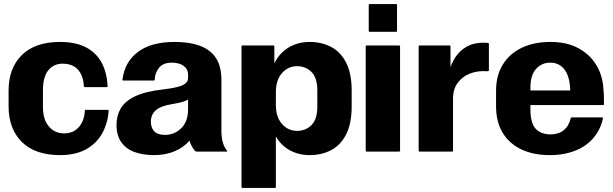

<svg xmlns="http://www.w3.org/2000/svg" viewBox="-20 -750 3034 950"><path d="M517.5 -202.5Q515 -160 501.5 -125Q478.5 -59.5 421.8 -21Q365 17.5 277.5 17.5Q154 17.5 88.2 -47.5Q22.5 -112.5 22.5 -224V-301.5Q22.5 -413 88.2 -477.8Q154 -542.5 277.5 -542.5Q366.5 -542.5 422 -506.2Q477.5 -470 499 -401.5Q510.5 -366.5 512.5 -323Q512.5 -319 507.5 -319H400Q395 -319 395 -322.5Q393.5 -352.5 384.5 -375Q360 -435 290 -435Q245.5 -435 219 -402.2Q192.5 -369.5 192.5 -304V-221.5Q192.5 -158.5 221.8 -124.2Q251 -90 297.5 -90Q329.5 -90 352 -105.2Q374.5 -120.5 387 -147Q398.5 -172.5 400 -203Q400 -206.5 405 -206.5H512.5Q517.5 -206.5 517.5 -202.5Z M945 -3Q937 -12.5 929.8 -25Q922.5 -37.5 917.5 -54Q889.5 -21 844.5 -1.8Q799.5 17.5 742 17.5Q688.5 17.5 646.5 2.5Q604.5 -12.5 580.5 -45.8Q556.5 -79 556.5 -132.5Q556.5 -178 577.5 -213.8Q598.5 -249.5 648.5 -273.5Q698.5 -297.5 786 -307.5Q855 -315.5 882.8 -328Q910.5 -340.5 910.5 -364V-381.5Q910.5 -408 888.8 -424Q867 -440 829.5 -440Q788.5 -440 767.8 -415.8Q747 -391.5 745.5 -356Q745.5 -351.5 740.5 -351.5H590.5Q585.5 -351.5 586 -356Q596.5 -443.5 662.5 -493Q728.5 -542.5 843 -542.5Q959.5 -542.5 1017.5 -497Q1075.5 -451.5 1075.5 -356.5V-104Q1075.5 -68.5 1083 -43.8Q1090.5 -19 1104 -3.5Q1107 0 1102.5 0H953Q948 0 945 -3ZM726.5 -147.5Q726.5 -118 743.2 -100.2Q760 -82.5 796.5 -82.5Q843 -82.5 876.8 -115.5Q910.5 -148.5 910.5 -209V-257.5Q897.5 -249.5 877.5 -244.2Q857.5 -239 832 -235Q775.5 -226 751 -204.5Q726.5 -183 726.5 -147.5Z M1175 175V-520Q1175 -525 1180 -525H1332.5Q1337.5 -525 1337.5 -520V-436.5Q1362.5 -488 1408.5 -515.2Q1454.5 -542.5 1512 -542.5Q1571.5 -542.5 1618.5 -517.8Q1665.5 -493 1692.8 -439.8Q1720 -386.5 1720 -301.5V-223.5Q1720 -138.5 1692.8 -85.2Q1665.5 -32 1618.5 -7.2Q1571.5 17.5 1512 17.5Q1458.5 17.5 1415 -6Q1371.5 -29.5 1345 -74.5V175Q1345 180 1340 180H1180Q1175 180 1175 175ZM1345 -231Q1345 -171 1375.2 -136.8Q1405.5 -102.5 1449.5 -102.5Q1493.5 -102.5 1521.8 -131.8Q1550 -161 1550 -221V-304Q1550 -364 1521.8 -393.2Q1493.5 -422.5 1449.5 -422.5Q1405.5 -422.5 1375.2 -388.2Q1345 -354 1345 -294Z M1944.5 -725V-597.5Q1944.5 -592.5 1939.5 -592.5H1809.5Q1804.5 -592.5 1804.5 -597.5V-725Q1804.5 -730 1809.5 -730H1939.5Q1944.5 -730 1944.5 -725ZM1959.5 -520V-5Q1959.5 0 1954.5 0H1794.5Q1789.5 0 1789.5 -5V-520Q1789.5 -525 1794.5 -525H1954.5Q1959.5 -525 1959.5 -520Z M2056.5 -525H2204Q2209 -525 2209 -520V-417.5Q2220.5 -452.5 2243.8 -481.2Q2267 -510 2303.5 -526Q2340 -542 2392 -538Q2399 -537.5 2399 -532.5V-402.5Q2399 -397 2390.5 -397.5Q2344 -401 2305.8 -386.2Q2267.5 -371.5 2244.5 -340Q2221.5 -308.5 2221.5 -261.5V-5Q2221.5 0 2216.5 0H2056.5Q2051.5 0 2051.5 -5V-520Q2051.5 -525 2056.5 -525Z M2963.5 -164.5Q2954.5 -123.5 2934 -91.5Q2900.5 -38.5 2840.2 -10.5Q2780 17.5 2700 17.5Q2620 17.5 2560.2 -10.5Q2500.5 -38.5 2467.5 -92.5Q2434.5 -146.5 2434.5 -224V-301.5Q2434.5 -376.5 2467.8 -430.5Q2501 -484.5 2561.5 -513.5Q2622 -542.5 2704 -542.5Q2783 -542.5 2839 -513Q2895 -483.5 2926.8 -434Q2958.5 -384.5 2964.5 -324.5Q2967 -298 2967.8 -281.8Q2968.5 -265.5 2968.5 -234Q2968.5 -230 2963.5 -230H2604.5V-209Q2604.5 -139.5 2631.2 -112.2Q2658 -85 2704 -85Q2744 -85 2769.8 -106.2Q2795.5 -127.5 2804 -166Q2804.5 -169 2809.5 -169H2959.5Q2964 -169 2963.5 -164.5ZM2702.5 -440Q2660.5 -440 2632.5 -409.2Q2604.5 -378.5 2604.5 -316.5V-302.5H2801.5Q2799.5 -371.5 2773.2 -405.8Q2747 -440 2702.5 -440Z"/></svg>

Font: MFEK Sans
Style: Bold
Weight: 700
Designer: Owen Earl
Foundry: indestructible type*
Version: Version 0.001; ttfautohint (v1.8.4.7-5d5b)